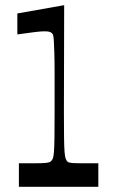

<svg xmlns="http://www.w3.org/2000/svg" viewBox="-20 -722 446 742"><path d="M53 0V-91Q69 -91 83.5 -91Q98 -91 108 -91Q146 -91 158.5 -92.5Q171 -94 176 -98Q181 -102 184 -109Q187 -116 188.5 -135Q190 -154 190.5 -191Q191 -228 191 -292Q191 -378 191 -432.5Q191 -487 190 -518.5Q189 -550 188 -565Q187 -580 185.5 -585.5Q184 -591 181 -593Q178 -597 171.5 -599Q165 -601 151 -601Q139 -601 114 -598Q89 -595 47 -589V-670L228 -702Q228 -598 227.5 -495.5Q227 -393 227 -292Q227 -228 227.5 -191Q228 -154 229.5 -135Q231 -116 234 -108.5Q237 -101 241 -97Q247 -93 259 -92Q271 -91 305 -91Q316 -91 330.5 -91Q345 -91 360 -91V0Z"/></svg>

Font: Ojuju Medium
Style: Regular
Weight: 500
Designer: Chisaokwu Joboson, Mirko Velimirovic
Foundry: Udi Foundry
Version: Version 1.000